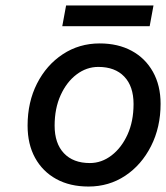

<svg xmlns="http://www.w3.org/2000/svg" viewBox="-20 -672 608 703"><path d="M222 -652H542L528 -576H208ZM81 -212Q81 -298 115.5 -366Q150 -434 210 -473.5Q270 -513 345 -513Q412 -513 462 -486Q512 -459 540 -409Q568 -359 568 -292Q568 -206 533 -137Q498 -68 438.5 -28.5Q379 11 304 11Q236 11 186 -16.5Q136 -44 108.5 -94Q81 -144 81 -212ZM469 -291Q469 -356 435 -391.5Q401 -427 340 -427Q297 -427 260.5 -399.5Q224 -372 202 -323.5Q180 -275 180 -212Q180 -147 214 -111Q248 -75 309 -75Q352 -75 388.5 -103Q425 -131 447 -179.5Q469 -228 469 -291Z"/></svg>

Font: Overused Grotesk Medium
Style: Italic
Weight: 500
Italic angle: -10°
Version: Version 0.003